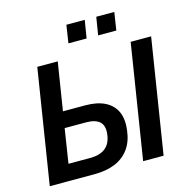

<svg xmlns="http://www.w3.org/2000/svg" viewBox="-127 -1022 1111 1142"><g transform="rotate(-15 429.0 -451.0)"><path d="M39 0 151 -705H277L230 -410H367Q441 -410 489 -385.5Q537 -361 557.5 -315Q578 -269 569 -201Q561 -134 528 -89Q495 -44 441 -22Q387 0 315 0ZM181 -100H314Q374 -100 408 -126.5Q442 -153 449 -208Q456 -261 430 -286Q404 -311 345 -311H214ZM614 0 726 -705H852L740 0ZM549 -792 567 -902H678L661 -792ZM366 -792 383 -902H496L478 -792Z"/></g></svg>

Font: Nunito Sans 10pt SemiCondensed
Style: Bold Italic
Weight: 700
Width: 4
Italic angle: -9°
Designer: Vernon Adams
Foundry: Vernon Adams
Version: Version 3.101;gftools[0.9.27]